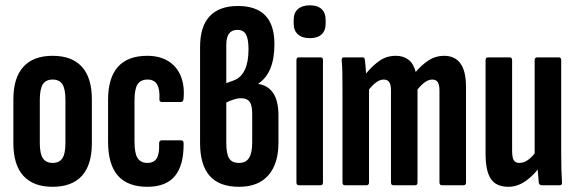

<svg xmlns="http://www.w3.org/2000/svg" viewBox="-20 -712 2214 738"><path d="M182.2 6Q108.2 6 69.8 -36.2Q31.4 -78.5 31.4 -161.6V-330Q31.4 -413 69.8 -455.2Q108.2 -497.5 182.2 -497.5Q256.6 -497.5 294.9 -455.2Q333.1 -413 333.1 -330V-161.6Q333.1 -78.5 294.9 -36.2Q256.6 6 182.2 6ZM182.2 -85.8Q208.3 -85.8 219.9 -103.6Q231.5 -121.3 231.5 -162.6V-328Q231.5 -369.9 219.9 -388.1Q208.3 -406.2 182.2 -406.2Q156.2 -406.2 144.6 -388.1Q133 -369.9 133 -328V-162.6Q133 -121.3 144.9 -103.6Q156.8 -85.8 182.2 -85.8Z M546.6 6Q470.7 6 433 -37Q395.4 -80.1 395.4 -167.2V-328Q395.4 -412.6 433.2 -455Q471.1 -497.5 546.2 -497.5Q593.5 -497.5 626.3 -477.3Q659.2 -457.2 674.5 -420.4Q689.9 -383.5 685.7 -333.8Q684.9 -319.9 675.4 -319.9H601.5Q597.1 -319.9 594.6 -323.1Q592.2 -326.4 592.8 -330.8Q594.8 -369 583.7 -387.6Q572.6 -406.2 547.4 -406.2Q520.6 -406.2 508.8 -388Q497 -369.8 497 -326V-167.8Q497 -123.3 508.6 -104.6Q520.2 -85.8 547 -85.8Q571.8 -85.8 582.5 -103.5Q593.2 -121.1 591.6 -160.4Q591.6 -172.6 601.1 -172.6H675.8Q685.7 -172.6 685.7 -161.6Q686.9 -77.7 652.7 -35.9Q618.5 6 546.6 6Z M899 6Q822.6 6 785.8 -36.2Q749 -78.5 749 -161.6V-530.7Q749 -610.5 786.1 -649.8Q823.3 -689 894.4 -689Q964.4 -689 999.6 -652.7Q1034.8 -616.3 1034.8 -542.7Q1034.8 -487 1019.5 -449.4Q1004.2 -411.7 973.3 -390.8V-389.4Q1010.9 -383.3 1030.6 -353.4Q1050.3 -323.4 1050.3 -268V-163.5Q1050.3 -82.5 1011.5 -38.3Q972.8 6 899 6ZM898.4 -85.8Q925.5 -85.8 937.4 -105.2Q949.4 -124.5 949.4 -164.5V-274.8Q949.4 -307.5 939.4 -321Q929.3 -334.4 906.7 -334.4Q893 -334.4 878.2 -329.5Q863.4 -324.7 849.8 -318V-162.5Q849.8 -122.5 860.3 -104.2Q870.8 -85.8 898.4 -85.8ZM849.8 -392.4 879 -403.1Q907 -413.6 921.1 -443.8Q935.2 -474.1 935.2 -522.1Q935.2 -562.4 925.4 -579.8Q915.6 -597.2 892.8 -597.2Q871.2 -597.2 860.5 -583.2Q849.8 -569.1 849.8 -537.9Z M1128.4 0Q1119.4 0 1119.4 -10.9V-480.9Q1119.4 -491.5 1128.4 -491.5H1212.5Q1221.4 -491.5 1221.4 -480.9V-10.9Q1221.4 0 1212.5 0ZM1170.7 -565.3Q1141.7 -565.3 1125.3 -579.8Q1108.8 -594.3 1108.8 -621.1V-635.2Q1108.8 -662.8 1125.3 -677.2Q1141.7 -691.6 1170.7 -691.6Q1200.5 -691.6 1216.1 -677.2Q1231.7 -662.8 1231.7 -635.2V-621.1Q1231.7 -594.3 1216.1 -579.8Q1200.5 -565.3 1170.7 -565.3Z M1305.4 0Q1296.4 0 1296.4 -10.9V-366.8Q1296.4 -404.9 1295.9 -432.7Q1295.4 -460.6 1293.4 -478.9Q1292.4 -491.5 1301.4 -491.5H1374.3Q1381.6 -491.5 1382.6 -481.7Q1384.2 -470.2 1385.1 -456.7Q1386 -443.1 1387 -429.7Q1412.6 -460.3 1439.5 -478.9Q1466.3 -497.5 1501.6 -497.5Q1530.5 -497.5 1550.1 -482.4Q1569.7 -467.4 1577.9 -435.4Q1601.7 -463.5 1628.2 -480.5Q1654.7 -497.5 1686.8 -497.5Q1728.7 -497.5 1750 -467.9Q1771.2 -438.3 1771.2 -378.3V-10.9Q1771.2 0 1762.3 0H1678.2Q1669.2 0 1669.2 -10.9V-364.3Q1669.2 -386.3 1662.6 -396.2Q1655.9 -406.2 1641.2 -406.2Q1627.9 -406.2 1613.7 -396.4Q1599.6 -386.6 1584.8 -368.2V-10.9Q1584.8 0 1575.9 0H1491.8Q1482.8 0 1482.8 -10.9V-364.3Q1482.8 -386.3 1476.2 -396.2Q1469.5 -406.2 1454.8 -406.2Q1441.5 -406.2 1427.3 -396.4Q1413.2 -386.6 1398.4 -368.2V-10.9Q1398.4 0 1389.1 0Z M1934.5 6Q1886.9 6 1866.7 -24.5Q1846.4 -54.9 1846.4 -120.7V-480.5Q1846.4 -491.5 1855.8 -491.5H1939.1Q1948.4 -491.5 1948.4 -480.5V-134.5Q1948.4 -105.5 1955 -95.7Q1961.5 -85.8 1976.6 -85.8Q1995.2 -85.8 2012.7 -99.6Q2030.2 -113.4 2045.5 -136.5L2059.7 -77.7Q2034.9 -40.8 2002.2 -17.4Q1969.4 6 1934.5 6ZM2061.2 0Q2052.9 0 2050.9 -10.2Q2048.9 -28.4 2047.2 -55.2Q2045.5 -81.9 2045.1 -97.9L2035.1 -116.7V-480.5Q2035.1 -491.5 2045.4 -491.5H2127.7Q2137.1 -491.5 2137.1 -480.5V-124.7Q2137.1 -87 2137.9 -58.9Q2138.7 -30.8 2140.1 -12.6Q2141.4 0 2132.1 0Z"/></svg>

Font: Sofia Sans Extra Condensed
Style: Regular
Weight: 400
Designer: Botio Nikoltchev, Ani Petrova
Foundry: lettersoup
Version: Version 4.101